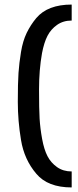

<svg xmlns="http://www.w3.org/2000/svg" viewBox="-20 -755 340 841"><path d="M294 -4V66Q189 66 139 6Q86 -56 72 -142Q58 -226 58 -308.5Q58 -391 61 -435Q64 -479 72 -527.5Q80 -576 97 -611Q114 -646 139 -676Q189 -735 294 -735V-665Q257 -665 230 -646Q203 -627 188 -598Q173 -569 164 -522Q151 -449 151 -363Q151 -277 153.5 -235Q156 -193 164.5 -146.5Q173 -100 188 -71Q203 -42 230 -23Q257 -4 294 -4Z"/></svg>

Font: Sintony
Style: Regular
Weight: 400
Version: Version 001.001